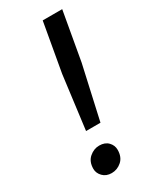

<svg xmlns="http://www.w3.org/2000/svg" viewBox="-192 -785 697 853"><g transform="rotate(-30 157.0 -358.5)"><path d="M187 -729H287L243 -480L182 -207H108L143 -480ZM114 12Q86 12 69 -5.5Q52 -23 52 -45Q52 -82 75 -102Q98 -122 126 -122Q155 -122 171.5 -105Q188 -88 188 -65Q188 -28 165.5 -8Q143 12 114 12Z"/></g></svg>

Font: ABeeZee
Style: Italic
Weight: 400
Italic angle: -10°
Designer: Anja Meiners
Foundry: Anja Meiners
Version: Version 1.003; ttfautohint (v1.8.3)